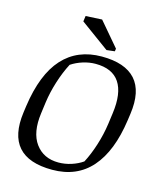

<svg xmlns="http://www.w3.org/2000/svg" viewBox="-127 -965 912 1071"><g transform="rotate(15 328.5 -430.0)"><path d="M275.4 10.7Q139.2 10.7 80.1 -56.4Q21 -123.5 39.1 -256.3L44.4 -294.9Q71.3 -484.4 156.2 -577.9Q241.2 -671.4 381.3 -671.4Q516.1 -671.4 576.2 -604.5Q636.2 -537.6 617.2 -403.8L611.8 -365.7Q585.9 -181.2 501.7 -85.2Q417.5 10.7 275.4 10.7ZM521 -382.3Q537.1 -500.5 496.1 -561.8Q455.1 -623 357.9 -623Q322.3 -623 285.6 -611.6Q249 -600.1 218.8 -580.1Q191.4 -527.3 171.9 -465.3Q152.3 -403.3 144 -343.3L135.3 -278.3Q119.6 -164.1 166 -100.8Q212.4 -37.6 298.8 -37.6Q335.9 -37.6 372.6 -49.3Q409.2 -61 438 -81.1Q463.9 -130.4 483.6 -192.6Q503.4 -254.9 512.2 -317.4ZM442.9 -718.3 396 -712.9 230 -834 234.4 -866.2 328.6 -871.1 445.3 -733.9Z"/></g></svg>

Font: Noticia Text
Style: Italic
Weight: 400
Italic angle: -8°
Designer: JM Sole
Foundry: JM Sole
Version: Version 1.003